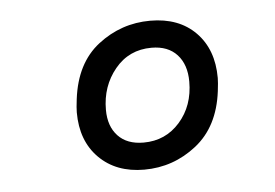

<svg xmlns="http://www.w3.org/2000/svg" viewBox="-33 -704 499 348"><g transform="rotate(-5 217.0 -530.0)"><path d="M104 -510Q104 -518 106 -534Q114 -599 156 -631.5Q198 -664 251 -664Q303 -664 333.5 -633Q364 -602 364 -550Q364 -542 362 -526Q354 -462 312 -429Q270 -396 217 -396Q166 -396 135 -427Q104 -458 104 -510ZM312 -548Q312 -579 295.5 -597Q279 -615 249 -615Q208 -615 182.5 -584Q157 -553 157 -510Q157 -480 173.5 -462.5Q190 -445 220 -445Q260 -445 286 -474.5Q312 -504 312 -548Z"/></g></svg>

Font: Bellota
Style: Italic
Weight: 400
Italic angle: -7.5°
Designer: Kemie Guaida
Foundry: Kemie Guaida
Version: Version 4.001